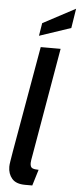

<svg xmlns="http://www.w3.org/2000/svg" viewBox="-64 -1009 439 1053"><g transform="rotate(5 155.5 -483.0)"><path d="M116.5 10Q66.5 10 44 -16.2Q21.5 -42.5 21.5 -81.5Q21.5 -93 24.5 -111.2Q27.5 -129.5 34 -169L136 -750H245.5L143.5 -159.5Q140 -139 138.2 -129.2Q136.5 -119.5 136.5 -112Q136.5 -89.5 148.5 -84Q160.5 -78.5 183 -78.5L156 10ZM121 -811 132.5 -881.5 311 -976.5 294 -869Z"/></g></svg>

Font: Cabin SemiCondensedSemiBold
Style: Italic
Weight: 600
Width: 4
Italic angle: -10°
Designer: Pablo Impallari
Foundry: Pablo Impallari. http://www.impallari.com Igino Marini. http://www.ikern.com
Version: Version 3.001